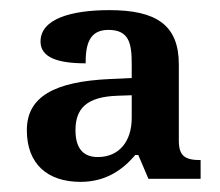

<svg xmlns="http://www.w3.org/2000/svg" viewBox="-20 -739 435 379"><path d="M139 -380C191 -380 224 -406 247 -433H253L273 -386H376V-423C344 -423 333 -432 333 -462V-612C333 -690 288 -719 196 -719C121 -719 60 -702 60 -657C60 -626 93 -614 149 -614C149 -651 156 -680 194 -680C235 -680 240 -653 240 -613V-585L197 -583C87 -578 33 -548 33 -482C33 -415 74 -380 139 -380ZM173 -429C148 -429 129 -442 129 -482C129 -524 150 -548 212 -550L240 -551V-506C240 -461 216 -429 173 -429Z"/></svg>

Font: Noto Naskh Arabic UI Medium
Style: Regular
Weight: 500
Designer: Monotype Design Team, David Williams, Mohamad Dakak and Nizar Qandah
Foundry: Monotype Imaging Inc.
Version: Version 2.014